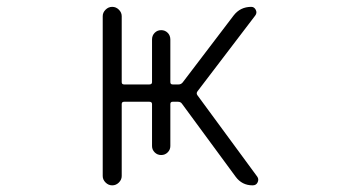

<svg xmlns="http://www.w3.org/2000/svg" viewBox="-20 -565 1040 563"><path d="M281.2 -48.8V-517.6Q281.2 -528.3 289.6 -536.6Q297.9 -544.9 309.1 -544.9Q320.3 -544.9 328.6 -536.6Q336.9 -528.3 336.9 -517.6V-324.2Q336.9 -317.4 343.8 -317.4H418Q425.8 -317.4 425.8 -324.2V-449.2Q425.8 -460.9 433.6 -468.8Q441.4 -476.6 452.6 -476.6Q463.9 -476.6 471.7 -468.8Q479.5 -460.9 479.5 -449.2V-324.2Q479.5 -317.4 486.3 -317.4H503.9Q510.7 -317.4 515.6 -323.2L665 -519.5Q684.6 -544.9 716.8 -544.9Q725.6 -544.9 730 -536.1Q734.4 -527.3 728.5 -519.5L559.6 -297.9Q554.7 -292 558.6 -286.1L734.4 -46.9Q737.3 -43 737.3 -38.1Q737.3 -34.2 735.4 -30.3Q731.4 -21.5 720.7 -21.5Q689.5 -21.5 670.9 -46.9L513.7 -260.7Q509.8 -266.6 502 -266.6H486.3Q479.5 -266.6 479.5 -259.8V-136.7Q479.5 -126 471.7 -118.2Q463.9 -110.4 452.6 -110.4Q441.4 -110.4 433.6 -118.2Q425.8 -126 425.8 -136.7V-259.8Q425.8 -266.6 418 -266.6H343.8Q336.9 -266.6 336.9 -259.8V-48.8Q336.9 -38.1 328.6 -29.8Q320.3 -21.5 309.1 -21.5Q297.9 -21.5 289.6 -29.8Q281.2 -38.1 281.2 -48.8Z"/></svg>

Font: Rounded-X Mgen+ 1m light
Style: Regular
Weight: 200
Designer: [Source Han Sans]
Ryoko NISHIZUKA  (kana & ideographs); Paul D. Hunt (Latin, Greek & Cyrillic); Wenlong ZHANG  (bopomofo
Version: Version 1.059.20150602